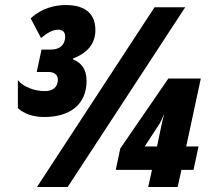

<svg xmlns="http://www.w3.org/2000/svg" viewBox="-20 -743 843 763"><path d="M156 -278C256 -278 324 -326 324 -422C324 -470 301 -495 270 -507L271 -511C334 -535 359 -575 359 -624C359 -682 326 -723 241 -723C199 -723 146 -711 102 -670L143 -592C171 -615 191 -625 212 -625C227 -625 239 -617 239 -598C239 -566 219 -546 183 -546H145L126 -457H173C197 -457 210 -444 210 -427C210 -396 189 -381 159 -381C116 -381 75 -397 51 -424V-313C76 -291 111 -278 156 -278ZM127 0H249L716 -714H594ZM569 0H686L701 -68H749L769 -161H720L778 -431H649L458 -153L440 -68H584ZM555 -161 612 -248C621 -262 626 -277 633 -292C627 -271 625 -260 622 -247L604 -161Z"/></svg>

Font: Noto Sans ExtraCondensed Black
Style: Italic
Weight: 900
Width: 2
Italic angle: -12°
Designer: Monotype Design Team
Foundry: Monotype Imaging Inc.
Version: Version 2.013